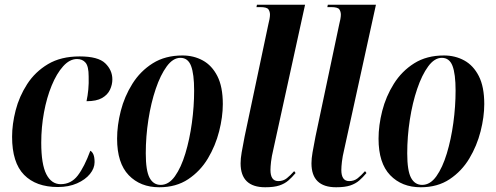

<svg xmlns="http://www.w3.org/2000/svg" viewBox="-20 -780 2092 810"><path d="M224 9Q132 9 81.5 -42.5Q31 -94 31 -203Q31 -256 46 -314.5Q61 -373 94.5 -425Q128 -477 182.5 -509.5Q237 -542 316 -542Q394 -542 424 -513Q454 -484 454 -445Q454 -423 444 -401.5Q434 -380 410.5 -366.5Q387 -353 345 -353Q350 -376 352.5 -402Q355 -428 354 -458Q354 -500 341 -515.5Q328 -531 305 -531Q274 -531 246.5 -500.5Q219 -470 198 -419Q177 -368 165.5 -305.5Q154 -243 154 -178Q154 -87 175.5 -45Q197 -3 236 -3Q280 -3 308 -39.5Q336 -76 361 -144Q369 -140 374 -128.5Q379 -117 379 -96Q379 -70 359.5 -46Q340 -22 305 -6.5Q270 9 224 9Z M652 10Q572 10 523 -41Q474 -92 474 -195Q474 -251 489.5 -312Q505 -373 538.5 -426.5Q572 -480 624.5 -513Q677 -546 750 -546Q797 -546 835.5 -525Q874 -504 897 -459Q920 -414 920 -341Q920 -287 904.5 -226Q889 -165 857 -111.5Q825 -58 774 -24Q723 10 652 10ZM658 0Q692 0 718 -36.5Q744 -73 762 -132.5Q780 -192 789.5 -261.5Q799 -331 799 -398Q799 -468 786 -502Q773 -536 741 -536Q710 -536 683.5 -500Q657 -464 637 -405Q617 -346 606 -275Q595 -204 595 -133Q595 -60 611 -30Q627 0 658 0Z M1099 10Q995 10 995 -91Q995 -111 999.5 -137Q1004 -163 1012 -204L1112 -677Q1115 -688 1117 -699.5Q1119 -711 1119 -718Q1119 -731 1112.5 -740.5Q1106 -750 1078 -750H1062L1064 -760H1267L1133 -149Q1126 -120 1123.5 -98Q1121 -76 1121 -63Q1121 -16 1154 -16Q1175 -16 1190 -28Q1205 -40 1221 -58L1227 -50Q1212 -32 1196.5 -18.5Q1181 -5 1158.5 2.5Q1136 10 1099 10Z M1398 10Q1294 10 1294 -91Q1294 -111 1298.5 -137Q1303 -163 1311 -204L1411 -677Q1414 -688 1416 -699.5Q1418 -711 1418 -718Q1418 -731 1411.5 -740.5Q1405 -750 1377 -750H1361L1363 -760H1566L1432 -149Q1425 -120 1422.5 -98Q1420 -76 1420 -63Q1420 -16 1453 -16Q1474 -16 1489 -28Q1504 -40 1520 -58L1526 -50Q1511 -32 1495.5 -18.5Q1480 -5 1457.5 2.5Q1435 10 1398 10Z M1755 10Q1675 10 1626 -41Q1577 -92 1577 -195Q1577 -251 1592.5 -312Q1608 -373 1641.5 -426.5Q1675 -480 1727.5 -513Q1780 -546 1853 -546Q1900 -546 1938.5 -525Q1977 -504 2000 -459Q2023 -414 2023 -341Q2023 -287 2007.5 -226Q1992 -165 1960 -111.5Q1928 -58 1877 -24Q1826 10 1755 10ZM1761 0Q1795 0 1821 -36.5Q1847 -73 1865 -132.5Q1883 -192 1892.5 -261.5Q1902 -331 1902 -398Q1902 -468 1889 -502Q1876 -536 1844 -536Q1813 -536 1786.5 -500Q1760 -464 1740 -405Q1720 -346 1709 -275Q1698 -204 1698 -133Q1698 -60 1714 -30Q1730 0 1761 0Z"/></svg>

Font: Noto Serif Display ExtraCondensed
Style: Bold Italic
Weight: 700
Width: 2
Italic angle: -12°
Designer: Monotype Design Team
Foundry: Monotype Imaging Inc.
Version: Version 2.009